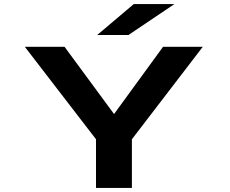

<svg xmlns="http://www.w3.org/2000/svg" viewBox="-20 -932 1140 952"><path d="M456 0V-241.5L103 -700H300L545.5 -366.5L788.5 -700H985.5L634 -241.5V0ZM617 -758.5H462L643.5 -912H845Z"/></svg>

Font: Trispace Expanded
Style: Bold
Weight: 700
Width: 7
Designer: Tyler Finck
Foundry: Etcetera Type Company
Version: Version 1.210; ttfautohint (v1.8.3)